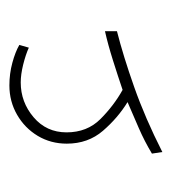

<svg xmlns="http://www.w3.org/2000/svg" viewBox="2 -348 371 415"><g transform="rotate(-90 187.5 -140.5)"><path d="M108.9 -182.1Q108.9 -137.7 137.7 -108.9Q166.5 -80.1 200.7 -61Q229.5 -70.8 264.4 -81.8Q299.3 -92.8 327.6 -99.1V-73.2Q273.9 -59.6 206.8 -35.9Q139.6 -12.2 66.4 24.9L63 2.4Q89.8 -13.7 117.9 -25.9Q146 -38.1 174.3 -50.3Q140.1 -71.3 112.3 -103.5Q84.5 -135.7 84.5 -181.6Q84.5 -216.3 101.3 -244.4Q118.2 -272.5 147 -289.1Q175.8 -305.7 210.4 -305.7Q235.8 -305.7 259.3 -299.3Q282.7 -293 297.9 -284.2L292 -263.7Q276.9 -270.5 255.4 -275.9Q233.9 -281.2 216.8 -281.2Q174.3 -281.2 141.6 -253.4Q108.9 -225.6 108.9 -182.1Z"/></g></svg>

Font: Vazirmatn UI NL Thin
Style: Regular
Weight: 100
Designer: Saber Rastikerdar
Foundry: Saber Rastikerdar
Version: Version 33.003